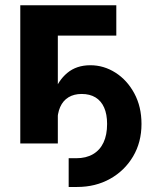

<svg xmlns="http://www.w3.org/2000/svg" viewBox="-20 -556 604 744"><path d="M246.1 168.5V57.1H275.9Q313.5 57.1 340.3 41.5Q367.2 25.9 381.1 -3.7Q395 -33.2 395 -75.7Q395 -113.3 383.5 -139.2Q372.1 -165 350.1 -178.5Q328.1 -191.9 296.4 -191.9Q266.6 -191.9 245.4 -179Q224.1 -166 213.1 -141.1Q202.1 -116.2 202.1 -80.1H169.9Q169.9 -142.6 187.5 -193.1Q205.1 -243.7 240.7 -273.4Q276.4 -303.2 330.1 -303.2Q382.3 -303.2 427.5 -274.4Q472.7 -245.6 500.5 -194.1Q528.3 -142.6 528.3 -75.7Q528.3 -4.9 495.6 50.3Q462.9 105.5 406.5 137Q350.1 168.5 278.8 168.5ZM430.7 -535.6V-418H204.1V0H58.6V-535.6Z"/></svg>

Font: Inter 20pt
Style: Bold
Weight: 700
Version: Version 4.001;git-66647c0bb